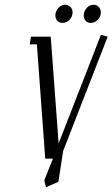

<svg xmlns="http://www.w3.org/2000/svg" viewBox="-20 -666 472 806"><path d="M105 -480 109.9 -512.2H192.9L226.1 -64L403.8 -520L432.1 -512.2L245.1 -32.2L225.1 97.2L172.9 120.1L166 90.8L202.1 0H169.9L134.8 -480ZM212.4 -601.6Q212.4 -606 212.9 -607.9Q215.3 -623.5 227.1 -634.8Q238.8 -646 253.9 -646Q267.1 -646 275.9 -636.7Q284.7 -627.4 284.7 -613.8Q284.7 -609.9 284.2 -607.9Q282.2 -592.3 269.8 -581.1Q257.3 -569.8 242.2 -569.8Q229 -569.8 220.7 -578.9Q212.4 -587.9 212.4 -601.6ZM331.5 -601.6Q331.5 -606 332 -607.9Q334.5 -623.5 346.2 -634.8Q357.9 -646 373 -646Q386.2 -646 394.8 -636.7Q403.3 -627.4 403.3 -613.8Q403.3 -609.9 402.8 -607.9Q400.9 -592.3 388.4 -581.1Q376 -569.8 360.8 -569.8Q347.7 -569.8 339.6 -578.9Q331.5 -587.9 331.5 -601.6Z"/></svg>

Font: Gawaa
Style: Italic
Weight: 400
Designer: T. Christopher White
Version: Version 1.0